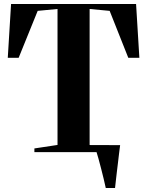

<svg xmlns="http://www.w3.org/2000/svg" viewBox="-20 -763 738 963"><path d="M423.5 -35.5H528V-7.5H423.5ZM510.5 180Q506.5 160.5 500.2 134.8Q494 109 487.2 82.8Q480.5 56.5 474.2 33.8Q468 11 463.5 -2.5L444.5 -35H582.5Q580 -15.5 577.2 6.8Q574.5 29 571.8 52.5Q569 76 566.2 98.8Q563.5 121.5 561.2 142.2Q559 163 557 180ZM268.5 -36V-718L169 -708.5L73.5 -473H19L35.5 -743H662.5L679 -473H623.5L530 -708.5L429.5 -718V-36L546.5 -18.5V0H152.5V-18.5Z"/></svg>

Font: Merriweather 144pt
Style: Bold
Weight: 700
Version: Version 2.100